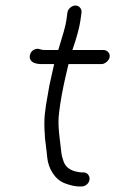

<svg xmlns="http://www.w3.org/2000/svg" viewBox="-20 -642 417 695"><path d="M271 -567 275 -596C276 -603 274 -609 270 -614C266 -619 260 -622 253 -622C246 -622 240 -619 234 -614C228 -609 225 -603 224 -596L220 -567C218 -551 208 -516 191 -461H140C135 -461 130 -462 124 -464C118 -466 112 -466 105 -463C98 -460 93 -455 90 -448C87 -441 87 -434 89 -428C94 -416 108 -410 133 -410H176L159 -334C154 -307 150 -284 147 -265L143 -235C141 -221 140 -201 141 -174C142 -147 144 -128 146 -116C147 -107 149 -93 151 -72C153 -51 160 -32 171 -15C182 2 197 15 216 22C235 29 252 33 267 33H274C281 33 288 31 294 26C300 21 303 15 304 8C305 1 303 -5 299 -10C295 -15 289 -18 282 -18H275C272 -18 266 -19 260 -20C233 -25 217 -38 210 -58C208 -64 206 -70 205 -74C204 -78 202 -86 201 -98C200 -110 197 -130 194 -159C191 -188 191 -213 194 -235L198 -265C204 -305 214 -353 228 -410H347C354 -410 360 -413 366 -418C372 -423 376 -429 377 -436C378 -443 376 -449 371 -454C366 -459 361 -461 354 -461H242C257 -504 267 -540 271 -567Z"/></svg>

Font: AppleStorm
Style: Ita
Weight: 400
Foundry: Cannot Into Space Fonts
Version: Version 1.01